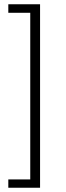

<svg xmlns="http://www.w3.org/2000/svg" viewBox="-20 -703 310 901"><path d="M19 178V139H122V-643H19V-683H168V178Z"/></svg>

Font: Montserrat Ace
Style: Light
Weight: 300
Designer: Julieta Ulanovsky
Foundry: Julieta Ulanovsky
Version: Version 1